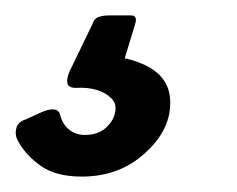

<svg xmlns="http://www.w3.org/2000/svg" viewBox="-94 -24 308 249"><path d="M125 126Q118 156 87 180.5Q56 205 12 205Q-21 205 -40.5 191.5Q-60 178 -70 160Q-75 152 -73 143Q-71 134 -61 131L-39 121Q-19 113 -16 125Q-13 137 -4.5 144Q4 151 16 151Q33 151 43 142Q53 133 55 123Q58 111 50.5 103.5Q43 96 31 92.5Q19 89 5 90Q-5 90 -6.5 84.5Q-8 79 -4 69L26 7Q28 0 34 -2Q40 -4 47 -4H76Q85 -4 81 8L61 74L46 48Q91 53 111.5 72Q132 91 125 126Z"/></svg>

Font: Glory
Style: Bold Italic
Weight: 700
Italic angle: -12°
Version: Version 1.011